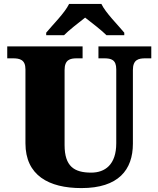

<svg xmlns="http://www.w3.org/2000/svg" viewBox="-20 -951 809 981"><path d="M216 -784V-771H307C328 -793 385 -838 415 -861C445 -838 503 -793 524 -771H615V-784C584 -822 519 -886 498 -931H333C312 -886 247 -822 216 -784ZM396 10C585 10 659 -83 659 -217V-593C659 -646 687 -653 723 -653H753V-714H483V-653H512C548 -653 574 -646 574 -597V-219C574 -109 516 -69 446 -69C359 -69 310 -101 310 -210V-593C310 -646 338 -653 373 -653H402V-714H17V-653H46C81 -653 110 -646 110 -597V-219C110 -55 229 10 396 10Z"/></svg>

Font: Noto Serif Thai Black
Style: Regular
Weight: 900
Designer: Monotype Design Team
Foundry: Monotype Imaging Inc.
Version: Version 2.002